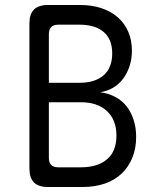

<svg xmlns="http://www.w3.org/2000/svg" viewBox="-20 -750 640 770"><path d="M173 -730H300Q349 -730 387.5 -717Q426 -704 453 -680Q480 -656 494.5 -622.5Q509 -589 509 -547Q509 -513 499.5 -484.5Q490 -456 473.5 -434Q457 -412 434 -398.5Q411 -385 382 -380Q414 -376 441 -362Q468 -348 486.5 -325Q505 -302 515.5 -270.5Q526 -239 526 -201Q526 -155 511 -118Q496 -81 468.5 -54.5Q441 -28 401 -14Q361 0 311 0H173Q134 0 116 -18.5Q98 -37 98 -75V-655Q98 -693 116 -711.5Q134 -730 173 -730ZM176 -340V-117Q176 -98 185.5 -88.5Q195 -79 213 -79H304Q371 -79 409 -111Q447 -143 447 -206Q447 -269 409 -304.5Q371 -340 304 -340ZM176 -418H299Q361 -418 395.5 -448Q430 -478 430 -536Q430 -593 395.5 -622Q361 -651 300 -651H213Q195 -651 185.5 -641.5Q176 -632 176 -613Z"/></svg>

Font: Maple Mono Normal NL Light
Style: Regular
Weight: 300
Monospace: yes
Designer: subframe7536
Version: Version 7.000